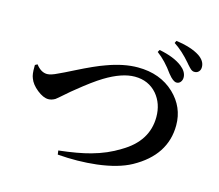

<svg xmlns="http://www.w3.org/2000/svg" viewBox="-106 -931 1170 1026"><g transform="rotate(15 479.0 -417.5)"><path d="M293 -44 290 -66Q397 -78 465 -97Q549 -120 616 -162Q750 -240 750 -374Q750 -448 707 -499Q660 -553 584 -553Q513 -553 421 -497Q370 -466 293 -403Q278 -391 272 -386Q261 -377 242 -360Q215 -336 204 -328Q185 -317 167 -317Q139 -317 104.5 -344.5Q70 -372 59 -403Q50 -423 51 -466Q51 -472 51 -475L64 -482Q92 -445 126 -445Q147 -445 183 -463Q208 -474 263 -502Q362 -552 417 -571Q509 -605 587 -605Q711 -605 790 -530Q864 -459 864 -359Q864 -193 695 -100Q624 -61 508 -47Q405 -35 293 -44ZM806 -580Q787 -580 760 -614L759 -615Q715 -677 667 -712L674 -725Q757 -709 802 -674Q834 -649 836 -619Q837 -603 828.5 -591.5Q820 -580 806 -580ZM863 -668Q857 -673 841 -691Q839 -694 837 -696Q790 -751 742 -782L748 -795Q832 -784 880 -753Q915 -729 916 -697Q917 -681 908 -670.5Q899 -660 885 -660Q874 -659 863 -668Z"/></g></svg>

Font: GenRyuMin TW B
Style: Regular
Weight: 700
Version: Version 1.501;PS 1;hotconv 16.6.51;makeotf.lib2.5.65220